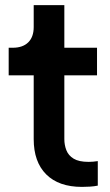

<svg xmlns="http://www.w3.org/2000/svg" viewBox="-20 -726 430 752"><path d="M301 6Q210 6 161 -43Q112 -92 112 -181V-431H14V-539H30Q69 -539 90.5 -560Q112 -581 112 -620V-706H232V-539H360V-431H232V-181Q232 -158 240 -137.5Q248 -117 268.5 -104.5Q289 -92 327 -92Q344 -92 363 -95V1Q349 4 332 5Q315 6 301 6Z"/></svg>

Font: Plus Jakarta Display Medium
Style: Regular
Weight: 500
Designer: Gumpita Rahayu
Foundry: Tokotype Studio
Version: Version 1.000